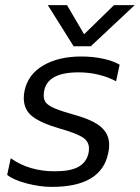

<svg xmlns="http://www.w3.org/2000/svg" viewBox="-20 -716 547 751"><path d="M167 -696H242L309 -582L426 -696H507L335 -535H268ZM8 -32 22 -97Q94 -46 194 -46Q256 -46 287 -63.5Q318 -81 326 -116Q328 -123 328 -136Q328 -163 303 -179Q278 -195 208 -215Q142 -234 107.5 -260Q73 -286 73 -333Q73 -346 76 -361Q90 -426 150 -460.5Q210 -495 297 -495Q343 -495 382.5 -486.5Q422 -478 448 -463L434 -398Q405 -414 367 -423.5Q329 -433 287 -433Q151 -433 151 -341Q151 -324 161.5 -312.5Q172 -301 198 -290.5Q224 -280 274 -266Q345 -246 376 -218.5Q407 -191 407 -149Q407 -132 403 -116Q376 15 183 15Q136 15 84.5 1.5Q33 -12 8 -32Z"/></svg>

Font: Prompt Light
Style: Italic
Weight: 300
Italic angle: -12°
Designer: Katatrad Team
Foundry: CadsonDemak
Version: Version 1.000